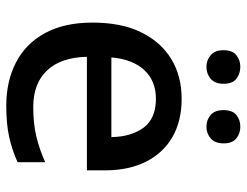

<svg xmlns="http://www.w3.org/2000/svg" viewBox="-107 -669 786 612"><g transform="rotate(90 286.0 -363.0)"><path d="M295 -549Q366 -549 417 -519.5Q468 -490 495.5 -435Q523 -380 523 -305V-247H161Q163 -164 204.5 -120Q246 -76 321 -76Q373 -76 413.5 -85.5Q454 -95 497 -114V-26Q457 -8 415.5 1Q374 10 317 10Q239 10 179 -21Q119 -52 85.5 -113.5Q52 -175 52 -265Q52 -356 82.5 -419Q113 -482 167.5 -515.5Q222 -549 295 -549ZM295 -467Q238 -467 203.5 -430Q169 -393 163 -325H417Q416 -388 387 -427.5Q358 -467 295 -467ZM140 -682Q140 -711 156 -723.5Q172 -736 193 -736Q215 -736 231 -723.5Q247 -711 247 -683Q247 -655 231 -641.5Q215 -628 193 -628Q172 -628 156 -641.5Q140 -655 140 -682ZM331 -682Q331 -711 346.5 -723.5Q362 -736 384 -736Q405 -736 421 -723.5Q437 -711 437 -683Q437 -655 421 -641.5Q405 -628 384 -628Q362 -628 346.5 -641.5Q331 -655 331 -682Z"/></g></svg>

Font: Noto Sans Cham Medium
Style: Regular
Weight: 500
Version: Version 2.002